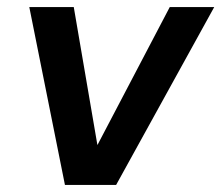

<svg xmlns="http://www.w3.org/2000/svg" viewBox="-20 -524 627 544"><path d="M164 0 63 -504H189L256 -113L461 -504H587L309 0Z"/></svg>

Font: DM Sans SemiBold
Style: Italic
Weight: 600
Italic angle: -10°
Designer: Colophon Foundry, Jonny Pinhorn
Foundry: Colophon Foundry
Version: Version 4.004;gftools[0.9.30]